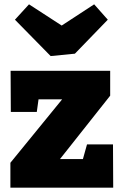

<svg xmlns="http://www.w3.org/2000/svg" viewBox="-20 -867 567 887"><path d="M382 -200H502L503 0H28V-115L267 -408H158L150 -350H30L29 -540H489V-425L257 -132H363ZM265 -749 415 -847 478 -776 326 -619 214 -608 49 -776 114 -847Z"/></svg>

Font: Bitter Pro Black
Style: Regular
Weight: 900
Designer: Sol Matas, and Bitter project Authors
Foundry: Sol Matas
Version: Version 1.010